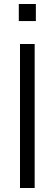

<svg xmlns="http://www.w3.org/2000/svg" viewBox="-20 -940 273 960"><path d="M74 -834.7V-920H159.3V-834.7ZM80 0V-720H153.3V0Z"/></svg>

Font: Manrope ExtraLight
Style: Regular
Weight: 200
Designer: Mikhail Sharanda
Foundry: Mikhail Sharanda
Version: Version 4.505